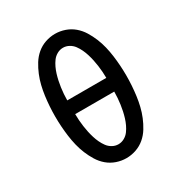

<svg xmlns="http://www.w3.org/2000/svg" viewBox="-175 -870 950 1005"><g transform="rotate(-30 300.0 -367.5)"><path d="M300 8Q270 8 241 -2Q212 -12 189 -31.5Q166 -51 150 -77Q134 -103 122.5 -131Q111 -159 104 -188Q97 -217 93 -247Q89 -277 87 -307Q85 -337 85 -368Q85 -398 87 -428Q89 -458 93 -488Q97 -518 104 -547Q111 -576 122.5 -604Q134 -632 150 -658Q166 -684 189 -703.5Q212 -723 241 -733Q270 -743 300 -743Q330 -743 359 -733Q388 -723 411 -703.5Q434 -684 450 -658Q466 -632 477.5 -604Q489 -576 496 -547Q503 -518 507 -488Q511 -458 513 -428Q515 -398 515 -368Q515 -337 513 -307Q511 -277 507 -247Q503 -217 496 -188Q489 -159 477.5 -131Q466 -103 450 -77Q434 -51 411 -31.5Q388 -12 359 -2Q330 8 300 8ZM418 -409Q418 -428 416.5 -447Q415 -466 412.5 -484.5Q410 -503 406 -521.5Q402 -540 396.5 -558Q391 -576 383 -593Q375 -610 364 -625Q353 -640 336 -649.5Q319 -659 300 -659Q281 -659 264 -649.5Q247 -640 236 -625Q225 -610 217 -593Q209 -576 203.5 -558Q198 -540 194 -521.5Q190 -503 187.5 -484.5Q185 -466 183.5 -447Q182 -428 182 -409ZM300 -76Q319 -76 336 -85.5Q353 -95 364 -110Q375 -125 383 -142Q391 -159 396.5 -177Q402 -195 406 -213.5Q410 -232 412.5 -250.5Q415 -269 416.5 -288Q418 -307 418 -326H182Q182 -307 183.5 -288Q185 -269 187.5 -250.5Q190 -232 194 -213.5Q198 -195 203.5 -177Q209 -159 217 -142Q225 -125 236 -110Q247 -95 264 -85.5Q281 -76 300 -76Z"/></g></svg>

Font: Iosevka Aile Medium
Style: Regular
Weight: 500
Designer: Belleve Invis
Foundry: Belleve Invis
Version: Version 27.3.5; ttfautohint (v1.8.4)